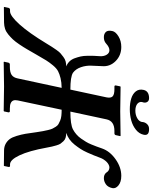

<svg xmlns="http://www.w3.org/2000/svg" viewBox="89 -934 847 1066"><g transform="rotate(90 513.0 -401.5)"><path d="M900.9 1 814.9 0Q793.9 -0.5 778.3 -9.3Q762.7 -18.1 752.7 -31.5Q742.7 -44.9 735.1 -70.1Q727.5 -95.2 723.4 -118.7Q719.2 -142.1 714.4 -180.2Q710.9 -203.1 708.7 -215.3Q706.5 -227.5 702.6 -243.9Q698.7 -260.3 694.8 -268.6Q690.9 -276.9 684.3 -287.1Q677.7 -297.4 669.7 -302Q661.6 -306.6 650.1 -311.5Q638.7 -316.4 623.8 -318.1Q608.9 -319.8 589.8 -319.8L538.1 -76.2Q536.6 -68.8 536.6 -63Q536.6 -57.1 538.3 -52.2Q540 -47.4 543.5 -43.7Q546.9 -40 552.5 -37.4Q558.1 -34.7 565.9 -33.4Q573.7 -32.2 584 -32.2H597.7Q605.5 -32.2 604 -22.9L599.1 0L596.7 2Q497.1 0 460.9 0L324.7 2L323.2 0L328.1 -22.9Q330.1 -31.7 337.9 -32.2H351.6Q381.3 -32.2 396.2 -42Q411.1 -51.8 416 -76.2L468.3 -319.8Q437.5 -319.3 414.6 -313.7Q391.6 -308.1 375.7 -299.8Q359.9 -291.5 343.3 -271.5Q326.7 -251.5 315.7 -233.9Q304.7 -216.3 284.2 -180.2Q265.6 -147.9 254.2 -128.2Q242.7 -108.4 227.1 -85.2Q211.4 -62 199 -48.8Q186.5 -35.6 171.4 -23.2Q156.2 -10.7 140.4 -5.6Q124.5 -0.5 106.9 0L21 1L19 -1L23.9 -23.9Q25.9 -32.7 34.2 -33.2H43Q68.4 -33.2 116 -85.9Q163.6 -138.7 222.2 -235.8Q235.4 -257.3 240.5 -265.4Q245.6 -273.4 257.3 -290.3Q269 -307.1 276.9 -313.7Q284.7 -320.3 296.6 -329.3Q308.6 -338.4 321.3 -341.8Q334 -345.2 349.1 -345.2Q333 -351.6 321.5 -363.3Q310.1 -375 304 -391.8Q297.9 -408.7 294.2 -424.6Q290.5 -440.4 290.3 -462.4Q290 -484.4 290.5 -498.5Q291 -512.7 292.5 -533.2Q293.5 -555.2 284.2 -570.1Q274.9 -585 259.3 -585Q242.7 -585 222.7 -566.9Q208.5 -553.7 186.5 -554.2Q168.9 -554.2 158.2 -564.9Q147.5 -575.7 152.8 -601.1Q156.7 -619.6 182.4 -635.3Q208 -650.9 241.2 -650.9Q288.6 -650.9 320.1 -619.1Q351.6 -587.4 347.7 -543.9Q346.7 -513.7 345.2 -484.6Q343.8 -455.6 353.5 -427Q363.3 -398.4 384.3 -382.8Q406.2 -368.2 478 -368.2L521 -568.8Q525.9 -592.8 515.6 -602.8Q505.4 -612.8 475.1 -612.8H461.4Q453.6 -612.8 455.1 -621.1L460 -645L462.4 -647Q559.1 -645 598.1 -645L734.4 -647L736.3 -645L731 -621.1Q729.5 -613.3 721.2 -612.8H707.5Q652.3 -612.8 643.1 -568.8L600.1 -368.2Q671.9 -368.2 699.2 -382.8Q713.9 -390.6 726.8 -401.9Q739.7 -413.1 749.8 -427.5Q759.8 -441.9 767.6 -454.6Q775.4 -467.3 782.7 -485.1Q790 -502.9 794.2 -514.4Q798.3 -525.9 804.7 -543.9Q819.8 -587.4 864.5 -619.1Q909.2 -650.9 956.5 -650.9Q990.7 -650.9 1009.8 -635.3Q1028.8 -619.6 1024.9 -601.1Q1019.5 -576.2 1003.4 -565.2Q987.3 -554.2 969.7 -554.2Q949.7 -554.2 939.5 -566.9Q928.7 -585 910.2 -585Q902.8 -585 894.8 -580.8Q886.7 -576.7 879.6 -569.8Q872.6 -563 866.2 -553.2Q859.9 -543.5 856.4 -533.2Q848.1 -511.7 843 -498.5Q837.9 -485.4 827.6 -462.6Q817.4 -439.9 807.4 -424.6Q797.4 -409.2 783.7 -391.8Q770 -374.5 753.4 -362.8Q736.8 -351.1 718.3 -345.2Q733.4 -345.2 744.9 -341.8Q756.3 -338.4 764.6 -329.6Q772.9 -320.8 778.1 -313.5Q783.2 -306.2 787.8 -290.3Q792.5 -274.4 794.4 -265.4Q796.4 -256.3 800.3 -235.8Q817.9 -138.7 842.8 -85.9Q867.7 -33.2 893.1 -33.2H901.9Q908.7 -33.2 907.2 -23.9L902.3 -1ZM728.5 -774.9Q723.1 -750 700.9 -732.2Q678.7 -714.4 649.4 -706.3Q620.1 -698.2 587.4 -698.2Q553.2 -698.2 527.6 -706.1Q502 -713.9 488 -731.4Q474.1 -749 479.5 -773.9Q485.8 -804.7 524.9 -805.2Q539.6 -805.2 545.9 -795.9Q552.2 -786.6 549.3 -773.9Q549.3 -772.9 548.1 -769.8Q546.9 -766.6 546.9 -766.1Q545.4 -758.8 548.1 -752Q550.8 -745.1 556.9 -740Q563 -734.9 573 -731.9Q583 -729 594.7 -729Q617.7 -729 636 -739Q654.3 -749 657.7 -765.1Q657.7 -765.6 658 -769.5Q658.2 -773.4 658.7 -773.9Q661.6 -786.6 671.4 -795.9Q681.2 -805.2 697.3 -805.2Q716.8 -805.2 724.4 -797.6Q731.9 -790 728.5 -774.9Z"/></g></svg>

Font: Linux Libertine Slanted
Style: Semibold Slanted
Weight: 600
Designer: Philipp H. Poll
Foundry: Philipp H. Poll
Version: Version 5.1.1